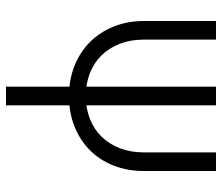

<svg xmlns="http://www.w3.org/2000/svg" viewBox="-70 -670 740 640"><g transform="rotate(90 300.0 -350.0)"><path d="M550 -700H488V-460Q488 -416 474.5 -380.5Q461 -345 436.5 -319.5Q412 -294 377 -280Q342 -266 300 -266Q258 -266 223 -280Q188 -294 163.5 -319.5Q139 -345 125.5 -380.5Q112 -416 112 -460V-700H50V-460Q50 -405 68.5 -359Q87 -313 120 -280Q153 -247 199 -228.5Q245 -210 300 -210Q356 -210 402 -228.5Q448 -247 481 -280Q514 -313 532 -359Q550 -405 550 -460ZM331 0V-700H269V0Z"/></g></svg>

Font: CommitMonoV142 ExtLt
Style: Regular
Weight: 200
Monospace: yes
Designer: Eigil Nikolajsen
Foundry: Eigil Nikolajsen
Version: Version 1.142